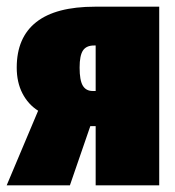

<svg xmlns="http://www.w3.org/2000/svg" viewBox="-35 -554 523 574"><path d="M441 -534V0H251V-177H235L174 0H-15L79 -223Q49 -242 32 -275Q15 -308 15 -352Q15 -442 73.5 -488Q132 -534 249 -534ZM251 -282V-418H246Q223 -418 213 -403Q203 -388 203 -352Q203 -314 212.5 -298Q222 -282 242 -282Z"/></svg>

Font: Fira Sans Extra Condensed Black
Style: Regular
Weight: 900
Width: 1
Designer: Carrois Corporate & Edenspiekermann AG
Foundry: Carrois Corporate GbR & Edenspiekermann AG
Version: Version 4.203